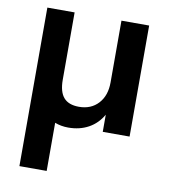

<svg xmlns="http://www.w3.org/2000/svg" viewBox="-81 -574 758 860"><g transform="rotate(10 298.0 -144.5)"><path d="M528 -505V0H406V-78Q382 -36 342 -14Q302 8 250 8Q217 8 189 -3V216H65V-505H189V-199Q189 -144 211.5 -118Q234 -92 281 -92Q336 -92 369 -128Q402 -164 402 -224V-505Z"/></g></svg>

Font: Muli
Style: Bold
Weight: 700
Designer: Vernon Adams
Foundry: Vernon Adams
Version: Version 2.001